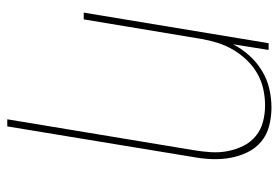

<svg xmlns="http://www.w3.org/2000/svg" viewBox="-142 -426 783 540"><g transform="rotate(90 250.0 -156.5)"><path d="M316 215 403 -310Q407 -334 408.5 -358Q410 -382 405.5 -405Q401 -428 391 -448.5Q381 -469 363.5 -483.5Q346 -498 323.5 -504Q301 -510 277 -510Q254 -510 231 -505Q208 -500 187 -488Q166 -476 149 -458Q132 -440 120 -419.5Q108 -399 101 -376.5Q94 -354 90 -331L35 0H16L102 -520H121L105 -420Q118 -445 137 -466Q156 -487 180 -501.5Q204 -516 230.5 -522Q257 -528 283 -528Q309 -528 334.5 -521.5Q360 -515 379 -499Q398 -483 409 -460Q420 -437 424.5 -412Q429 -387 428 -360.5Q427 -334 422 -307L336 215Z"/></g></svg>

Font: Iosevka SS04 Thin Oblique
Style: Regular
Weight: 100
Italic angle: -9°
Monospace: yes
Designer: Belleve Invis
Foundry: Belleve Invis
Version: Version 19.0.0; ttfautohint (v1.8.4)